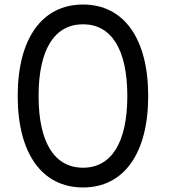

<svg xmlns="http://www.w3.org/2000/svg" viewBox="-20 -806 765 846"><path d="M346 20C526 20 633 -130 633 -383C633 -636 526 -786 346 -786C165 -786 58 -636 58 -383C58 -130 165 20 346 20ZM346 -67C222 -67 150 -175 150 -383C150 -591 222 -699 346 -699C469 -699 541 -591 541 -383C541 -175 469 -67 346 -67Z"/></svg>

Font: LINE Seed JP_OTF Regular
Style: Regular
Weight: 400
Designer: LY Corporation & Fontrix & Fontworks
Version: Version 1.002